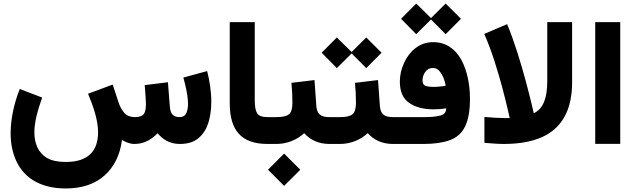

<svg xmlns="http://www.w3.org/2000/svg" viewBox="-20 -812 3583 1083"><path d="M738.8 0C796.9 0 836.4 -28.3 869.1 -60.1C897 -27.3 935.5 0 994.1 0C1039.6 0 1074.7 -11.2 1100.6 -33.7C1126.5 -55.7 1144.5 -85 1155.8 -121.1C1166.5 -157.2 1171.9 -195.8 1171.9 -237.3C1171.9 -296.4 1162.1 -357.9 1148.4 -411.1L1014.2 -374.5C1019.5 -355 1040.5 -280.8 1040.5 -225.6C1040.5 -205.1 1037.1 -187.5 1030.8 -173.3C1023.9 -158.7 1011.2 -151.4 993.2 -151.4C953.6 -151.4 941.4 -172.9 938 -210.4L927.2 -348.1L796.4 -332C799.3 -298.8 803.2 -238.8 803.2 -226.6C803.2 -199.2 799.3 -179.7 791 -168.5C782.7 -157.2 765.6 -151.4 739.7 -151.4C713.9 -151.9 694.3 -159.7 680.7 -175.8C667 -191.9 656.7 -210.4 649.4 -232.4L615.7 -335L476.6 -283.2C506.3 -211.4 533.2 -135.3 533.2 -66.4C533.2 30.8 486.8 101.6 350.6 101.6C305.7 101.6 270.5 93.8 244.6 78.6C193.4 47.9 173.8 -5.9 173.8 -66.9C173.8 -123.5 192.9 -191.4 217.8 -261.7L91.3 -310.1C58.1 -225.6 40 -139.2 40 -59.6C40 0 51.3 53.2 73.7 100.1C118.7 193.4 210.4 251 350.6 251C441.9 251 515.1 226.6 569.8 177.7C624.5 128.4 657.2 62 668 -22.5C689 -10.7 710.9 0 738.8 0Z M1275.9 -230.5C1275.9 -77.6 1339.8 0 1489.7 0H1502V-151.4H1489.7C1458.5 -151.4 1438.5 -158.7 1430.2 -173.8C1421.4 -188.5 1417 -211.9 1417 -244.6V-687H1275.9Z M1481.9 0H1539.1C1600.1 0 1656.2 -23.9 1695.8 -61C1726.6 -25.9 1773.4 0 1837.4 0H1848.6V-151.4H1838.4C1787.6 -151.4 1767.6 -169.4 1764.2 -215.8L1753.9 -360.4L1624 -344.7C1627.4 -309.1 1629.4 -270.5 1629.4 -231.4C1629.4 -199.7 1623 -178.7 1610.4 -168C1597.7 -156.7 1573.7 -151.4 1539.1 -151.4H1481.9ZM1491.7 145.5 1582.5 236.3 1673.8 145.5 1582.5 54.2Z M1794.4 -514.6 1879.9 -427.7 1963.4 -510.7 2045.9 -427.7 2132.3 -514.6 2045.9 -600.6 1963.4 -518.6 1879.9 -600.6ZM1829.1 0H1897.5C1958.5 0 2014.6 -23.9 2054.2 -61C2085 -25.9 2131.8 0 2195.8 0H2207V-151.4H2196.8C2146 -151.4 2126 -169.4 2122.6 -215.8L2112.3 -360.4L1982.4 -344.7C1985.8 -309.1 1987.8 -270.5 1987.8 -231.4C1987.8 -199.7 1981.4 -178.7 1968.8 -168C1956.1 -156.7 1932.1 -151.4 1897.5 -151.4H1829.1Z M2242.2 -706.1 2327.6 -619.1 2411.1 -702.1 2493.7 -619.1 2580.1 -706.1 2493.7 -792 2411.1 -710 2327.6 -792ZM2187.5 -151.4V0H2367.2C2427.2 0 2477.1 -6.8 2516.1 -21C2593.8 -48.8 2630.9 -118.2 2630.9 -254.9C2630.9 -333 2615.7 -412.1 2583 -473.1C2549.8 -534.2 2497.6 -574.2 2423.3 -574.2C2385.7 -574.2 2352.5 -563 2324.2 -541C2295.9 -519 2273.9 -490.7 2258.8 -456.5C2243.2 -422.4 2235.4 -387.2 2235.4 -351.6C2235.4 -295.9 2252.9 -255.9 2287.6 -231.9C2322.3 -207.5 2368.2 -195.3 2426.3 -195.3C2451.2 -195.3 2474.6 -197.3 2497.1 -200.7C2496.6 -179.2 2485.4 -165.5 2463.9 -160.2C2441.9 -154.3 2411.6 -151.4 2373 -151.4ZM2422.4 -321.8C2406.7 -321.8 2393.1 -323.7 2381.3 -327.6C2369.1 -331.5 2363.3 -341.8 2363.3 -357.9C2363.3 -376 2368.7 -392.6 2379.4 -407.2C2389.6 -421.4 2404.3 -428.7 2422.4 -428.7C2436 -428.7 2447.8 -423.3 2457.5 -412.6C2477.1 -390.6 2489.7 -356.4 2494.1 -328.6C2471.2 -324.2 2446.3 -321.8 2422.4 -321.8Z M2820.3 0C2997.1 0 3207 -49.8 3207 -347.2V-687H3066.9V-353.5C3066.9 -261.7 3045.4 -198.7 2990.7 -173.3C2991.2 -171.9 2922.4 -482.4 2840.3 -675.8L2711.4 -620.6C2793.5 -438.5 2855.5 -143.6 2855 -146H2830.1C2800.3 -146 2752.9 -148.4 2712.4 -152.3V-6.3C2749 -3.9 2783.7 0 2820.3 0Z M3337.4 -687V-0.5H3478.5V-687Z"/></svg>

Font: Vazirmatn Black
Style: Regular
Weight: 900
Designer: Saber Rastikerdar
Foundry: Saber Rastikerdar
Version: Version 33.003